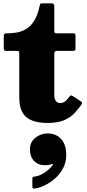

<svg xmlns="http://www.w3.org/2000/svg" viewBox="-20 -720 524 1151"><path d="M159.5 175.5Q159.5 219 184.2 244.8Q209 270.5 250 270.5Q263 270.5 273.8 268.5Q284.5 266.5 291 263.5Q295 262 296.8 263.5Q298.5 265 297 267.5Q288.5 281 271 296.8Q253.5 312.5 230.8 324.5Q208 336.5 184 339Q174 340 174 349.5V397Q174 406.5 177 409Q180 411.5 189 410Q216.5 406.5 249 390.8Q281.5 375 310.8 349Q340 323 358.5 288Q377 253 377 211Q377 146 346.2 113Q315.5 80 265 80Q224.5 80 192 105.8Q159.5 131.5 159.5 175.5ZM468 -92.5Q474 -101 470.8 -106Q467.5 -111 457 -117.5L416.5 -144Q407 -149.5 403 -147.2Q399 -145 393.5 -137Q379.5 -117.5 367 -109.8Q354.5 -102 341.5 -102Q323.5 -102 314.5 -115Q305.5 -128 305.5 -154V-398.5Q305.5 -406.5 309.8 -410.8Q314 -415 321.5 -415H418.5Q425.5 -415 429 -417.8Q432.5 -420.5 432.5 -427V-506Q432.5 -514.5 430 -517.2Q427.5 -520 420 -520H321.5Q310 -520 307.8 -524.2Q305.5 -528.5 305.5 -540V-683.5Q305.5 -700 288.5 -700H237Q223 -700 221.2 -696.5Q219.5 -693 217 -681.5Q205 -626 184 -593.8Q163 -561.5 136.2 -545.8Q109.5 -530 79.8 -525Q50 -520 20.5 -520Q9 -520 5.8 -516.5Q2.5 -513 2.5 -501V-431Q2.5 -421.5 5.2 -418.2Q8 -415 17 -415H81Q92 -415 93.8 -410.8Q95.5 -406.5 95.5 -395.5V-136Q95.5 -54.5 136.8 -18.8Q178 17 265.5 17Q327 17 364.8 0.5Q402.5 -16 426 -41.2Q449.5 -66.5 468 -92.5Z"/></svg>

Font: Besley Black
Style: Regular
Weight: 900
Designer: Owen Earl
Foundry: indestructible type*
Version: Version 2.001